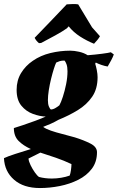

<svg xmlns="http://www.w3.org/2000/svg" viewBox="-52 -732 595 970"><path d="M150 218Q67 218 19 176Q-29 134 -32 67Q-13 58 25.5 45.5Q64 33 104 21Q66 4 42 -20Q18 -44 18 -85Q34 -90 64.5 -100Q95 -110 127 -122Q159 -134 179 -143Q149 -144 114.5 -156.5Q80 -169 56 -198Q32 -227 32 -278Q32 -326 54.5 -363Q77 -400 114 -425Q153 -452 202.5 -464Q252 -476 303 -476Q323 -476 347.5 -470.5Q372 -465 391 -453Q430 -456 464 -460.5Q498 -465 508 -468L523 -457Q519 -445 510 -428Q501 -411 492 -396Q478 -398 460.5 -404Q443 -410 432 -416L429 -410Q433 -398 437 -378Q441 -358 441 -342Q441 -283 413.5 -243Q386 -203 341 -175.5Q296 -148 244 -127Q225 -116 205 -107Q185 -98 166 -91Q179 -81 205 -72Q231 -63 263 -55Q295 -47 326 -38Q371 -24 404.5 -7Q438 10 438 37Q438 86 412 120.5Q386 155 343 176.5Q300 198 249.5 208Q199 218 150 218ZM205 -179Q216 -179 228.5 -186.5Q241 -194 248 -200Q256 -214 265.5 -243Q275 -272 282 -306.5Q289 -341 289 -372Q289 -394 284 -407.5Q279 -421 274 -426Q259 -426 249.5 -423Q240 -420 232 -416Q227 -406 220 -384Q213 -362 206 -333.5Q199 -305 194.5 -276.5Q190 -248 190 -226Q190 -206 195 -194Q200 -182 205 -179ZM145 162Q175 170 210 170Q233 170 257 166Q281 162 300 155Q304 145 306.5 127Q309 109 309 97Q271 79 230.5 65Q190 51 152 39L92 69Q93 83 102.5 102.5Q112 122 124 139Q136 156 145 162ZM156 -515 145 -514Q131 -525 123 -541Q161 -581 203.5 -624.5Q246 -668 285 -710Q298 -711 314.5 -711.5Q331 -712 343 -710L413 -594L453 -549Q448 -540 439.5 -529.5Q431 -519 423 -511Q386 -526 352.5 -547.5Q319 -569 295 -599L286 -589Q265 -574 227 -553Q189 -532 156 -515Z"/></svg>

Font: Labrada ExtraBold
Style: Italic
Weight: 800
Italic angle: -7°
Designer: Mercedes Jáuregui
Foundry: Omnibus-Type Team
Version: Version 1.000; ttfautohint (v1.8.4.7-5d5b)